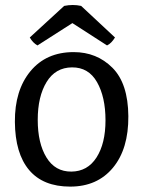

<svg xmlns="http://www.w3.org/2000/svg" viewBox="-20 -712 558 748"><path d="M267 -509Q357 -509 418 -448Q479 -387 480 -259.5Q481 -132 420 -58.5Q359 15 253.5 15Q148 15 93.5 -49.5Q39 -114 38 -237Q37 -360 98.5 -434.5Q160 -509 267 -509ZM258 -43.5Q321 -44 356 -98.5Q391 -153 391 -243.5Q391 -334 358 -392Q325 -450 260.5 -449.5Q196 -449 161.5 -392.5Q127 -336 127 -245Q127 -154 161 -98.5Q195 -43 258 -43.5ZM262 -622 126 -535Q108 -545 96 -566L230 -689Q264 -696 296 -689L428 -566Q414 -543 397 -535Z"/></svg>

Font: Karma Medium
Style: Regular
Weight: 500
Designer: Joana Correia
Foundry: Indian Type Foundry
Version: Version 1.202;PS 1.0;hotconv 1.0.78;makeotf.lib2.5.61930; tt